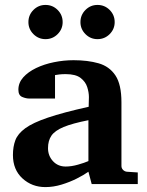

<svg xmlns="http://www.w3.org/2000/svg" viewBox="-20 -743 593 775"><path d="M536.1 0H350.1L336.9 -49.8Q318.4 -36.6 289.8 -22.2Q261.2 -7.8 228.3 2.2Q195.3 12.2 163.1 12.2Q108.9 12.2 70.6 -22.9Q32.2 -58.1 32.2 -117.2Q32.2 -150.9 42 -177Q51.8 -203.1 82 -225.3Q112.3 -247.6 173.6 -268.3Q234.9 -289.1 337.9 -312Q337.9 -320.3 338.4 -331.8Q338.9 -343.3 338.9 -351.1Q338.9 -370.1 332 -391.6Q325.2 -413.1 305.2 -428.5Q285.2 -443.8 245.1 -443.8Q230 -443.8 218.8 -442.4Q207.5 -440.9 202.1 -439.9V-345.2H99.1Q84.5 -345.2 69.3 -351.8Q54.2 -358.4 54.2 -380.9Q54.2 -408.7 73.7 -430.7Q93.3 -452.6 125.7 -468.3Q158.2 -483.9 197.8 -491.9Q237.3 -500 276.9 -500Q334.5 -500 377.9 -487.5Q421.4 -475.1 445.8 -438.7Q470.2 -402.3 470.2 -330.1V-73.2Q470.2 -64 476.6 -57.4Q482.9 -50.8 492.2 -49.8L536.1 -46.9ZM336.9 -92.8V-257.8Q272.5 -245.1 237.1 -230.5Q201.7 -215.8 187.7 -195.6Q173.8 -175.3 173.8 -145Q173.8 -114.3 193.8 -92.5Q213.9 -70.8 245.1 -70.8Q268.6 -70.8 294.9 -78.4Q321.3 -85.9 336.9 -92.8ZM442.9 -653.8Q442.9 -625.5 422.6 -605.2Q402.3 -585 373.5 -585Q345.2 -585 325 -605.2Q304.7 -625.5 304.7 -653.8Q304.7 -682.6 325 -702.9Q345.2 -723.1 373.5 -723.1Q402.3 -723.1 422.6 -702.9Q442.9 -682.6 442.9 -653.8ZM232.9 -653.8Q232.9 -625.5 212.6 -605.2Q192.4 -585 163.6 -585Q135.3 -585 115 -605.2Q94.7 -625.5 94.7 -653.8Q94.7 -682.6 115 -702.9Q135.3 -723.1 163.6 -723.1Q192.4 -723.1 212.6 -702.9Q232.9 -682.6 232.9 -653.8Z"/></svg>

Font: Charis
Style: Bold
Weight: 700
Designer: Walt Agee, Miriam Martin, Annie Olsen, Victor Gaultney, Lorna Priest, Alan Ward, Bob Hallissy, Martin Hosken, Sharon Cor
Foundry: SIL Global
Version: Version 7.000